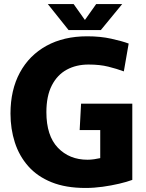

<svg xmlns="http://www.w3.org/2000/svg" viewBox="-20 -920 726 952"><path d="M404 12Q306 12 235.5 -16.5Q165 -45 120 -96Q75 -147 53.5 -214Q32 -281 32 -357Q32 -474 78.5 -560Q125 -646 210.5 -693Q296 -740 412 -740Q478 -740 532 -728Q586 -716 618 -704L594 -566Q559 -579 517 -589.5Q475 -600 419 -600Q358 -600 311 -574.5Q264 -549 237 -496.5Q210 -444 210 -364Q210 -247 267 -187.5Q324 -128 414 -128Q430 -128 447 -130.5Q464 -133 477 -136V-275H375L382 -406H636V-28Q609 -18 570.5 -9Q532 0 489 6Q446 12 404 12ZM320 -771 217 -900H345L401 -821L457 -900H586L480 -771Z"/></svg>

Font: Murecho
Style: Bold
Weight: 700
Designer: Neil Summerour
Foundry: Positype
Version: Version 1.010; ttfautohint (v1.8.3)